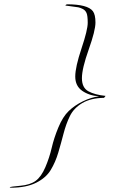

<svg xmlns="http://www.w3.org/2000/svg" viewBox="-20 -742 525 893"><path d="M31 131Q26 131 25 129Q29 126 74.5 122Q120 118 146 99Q172 80 191 35.5Q210 -9 220.5 -54.5Q231 -100 251.5 -149.5Q272 -199 299.5 -225.5Q327 -252 366 -271Q405 -290 441 -294Q395 -297 362.5 -319.5Q330 -342 330 -386Q330 -430 359 -516.5Q388 -603 388 -636Q388 -669 382.5 -681.5Q377 -694 365.5 -700Q354 -706 344 -708Q334 -710 315.5 -712Q297 -714 286 -716L284 -718L291 -722Q388 -722 412 -690Q424 -674 424 -637Q424 -600 392.5 -511.5Q361 -423 361 -378.5Q361 -334 391 -317.5Q421 -301 471 -296L464 -287Q402 -286 362.5 -262.5Q323 -239 305 -202Q287 -165 275.5 -120.5Q264 -76 251 -32Q238 12 216 48.5Q194 85 148 108Q102 131 31 131Z"/></svg>

Font: Lovers Quarrel
Style: Regular
Weight: 400
Designer: Robert E. Leuschke
Foundry: Robert E. Leuschke
Version: Version 1.001